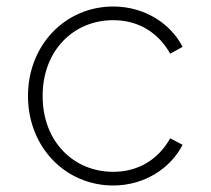

<svg xmlns="http://www.w3.org/2000/svg" viewBox="-20 -558 647 590"><path d="M328 12C425 12 505 -42 541 -113L503 -133C466 -67 404 -30 328 -30C206 -30 111 -123 111 -263C111 -403 206 -496 328 -496C404 -496 466 -459 503 -393L541 -414C505 -485 425 -538 328 -538C181 -538 66 -420 66 -263C66 -106 181 12 328 12Z"/></svg>

Font: Mluvka ExtraLight
Style: Regular
Weight: 200
Designer: Modified by Jiří Krblich, Original typeface by Gumpita Rahayu
Foundry: Gumpita Rahayu & Jiří Krblich
Version: Version 2.000;Glyphs 3.1.1 (3134)